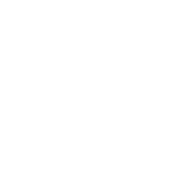

<svg xmlns="http://www.w3.org/2000/svg" viewBox="-20 -470 440 440"><path d="M200 -50Q200 -50 200 -50Q200 -50 200 -50Q200 -50 200 -50Q200 -50 200 -50Q200 -50 200 -50Q200 -50 200 -50Q200 -50 200 -50Q200 -50 200 -50Q200 -50 200 -50Q200 -50 200 -50Q200 -50 200 -50Q200 -50 200 -50ZM300 -150Q300 -150 300 -150Q300 -150 300 -150Q300 -150 300 -150Q300 -150 300 -150Q300 -150 300 -150Q300 -150 300 -150Q300 -150 300 -150Q300 -150 300 -150Q300 -150 300 -150Q300 -150 300 -150Q300 -150 300 -150Q300 -150 300 -150ZM300 -250Q300 -250 300 -250Q300 -250 300 -250Q300 -250 300 -250Q300 -250 300 -250Q300 -250 300 -250Q300 -250 300 -250Q300 -250 300 -250Q300 -250 300 -250Q300 -250 300 -250Q300 -250 300 -250Q300 -250 300 -250Q300 -250 300 -250ZM200 -350Q200 -350 200 -350Q200 -350 200 -350Q200 -350 200 -350Q200 -350 200 -350Q200 -350 200 -350Q200 -350 200 -350Q200 -350 200 -350Q200 -350 200 -350Q200 -350 200 -350Q200 -350 200 -350Q200 -350 200 -350Q200 -350 200 -350ZM100 -450Q100 -450 100 -450Q100 -450 100 -450Q100 -450 100 -450Q100 -450 100 -450Q100 -450 100 -450Q100 -450 100 -450Q100 -450 100 -450Q100 -450 100 -450Q100 -450 100 -450Q100 -450 100 -450Q100 -450 100 -450Q100 -450 100 -450ZM100 -350Q100 -350 100 -350Q100 -350 100 -350Q100 -350 100 -350Q100 -350 100 -350Q100 -350 100 -350Q100 -350 100 -350Q100 -350 100 -350Q100 -350 100 -350Q100 -350 100 -350Q100 -350 100 -350Q100 -350 100 -350Q100 -350 100 -350ZM100 -250Q100 -250 100 -250Q100 -250 100 -250Q100 -250 100 -250Q100 -250 100 -250Q100 -250 100 -250Q100 -250 100 -250Q100 -250 100 -250Q100 -250 100 -250Q100 -250 100 -250Q100 -250 100 -250Q100 -250 100 -250Q100 -250 100 -250ZM100 -150Q100 -150 100 -150Q100 -150 100 -150Q100 -150 100 -150Q100 -150 100 -150Q100 -150 100 -150Q100 -150 100 -150Q100 -150 100 -150Q100 -150 100 -150Q100 -150 100 -150Q100 -150 100 -150Q100 -150 100 -150Q100 -150 100 -150ZM100 -50Q100 -50 100 -50Q100 -50 100 -50Q100 -50 100 -50Q100 -50 100 -50Q100 -50 100 -50Q100 -50 100 -50Q100 -50 100 -50Q100 -50 100 -50Q100 -50 100 -50Q100 -50 100 -50Q100 -50 100 -50Q100 -50 100 -50Z"/></svg>

Font: TINY 5x3
Style: Regular
Weight: 400
Designer: Jack Halten Fahnestock
Foundry: Velvetyne Type Foundry
Version: Version 1.002